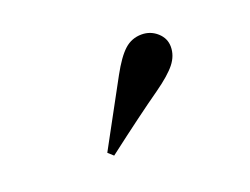

<svg xmlns="http://www.w3.org/2000/svg" viewBox="-49 -860 499 384"><g transform="rotate(-20 200.0 -667.5)"><path d="M148 -608 204 -711Q222 -744 237.5 -758Q253 -772 274 -772Q293 -772 307 -759.5Q321 -747 321 -729Q321 -710 308 -693.5Q295 -677 264 -655Q217 -622 140 -563L129 -573Z"/></g></svg>

Font: DeepMind Serif Display
Style: Regular
Weight: 800
Designer: Frank Grießhammer / Modifications: Colophon Foundry
Foundry: Colophon Foundry
Version: Version 5.002